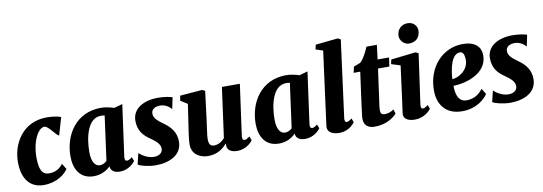

<svg xmlns="http://www.w3.org/2000/svg" viewBox="-61 -1249 4746 1677"><g transform="rotate(-10 2312.0 -411.0)"><path d="M218.3 9.8C334 9.8 409.2 -51.8 436 -94.7L404.8 -145C378.9 -111.3 343.8 -82.5 280.8 -82.5C224.1 -82.5 197.8 -122.1 195.3 -224.6C191.4 -381.8 255.9 -491.2 309.1 -491.2C343.8 -491.2 397.9 -400.4 423.8 -392.1L469.2 -549.3C436.5 -562 384.3 -567.9 344.2 -567.9C127.9 -567.9 25.9 -385.3 28.8 -219.7C31.2 -67.9 103.5 9.8 218.3 9.8Z M489.3 -196.3C489.3 -84 539.6 9.8 661.6 9.8C729.5 9.8 778.3 -20 810.1 -51.8C811.5 -11.7 844.7 9.8 893.1 9.8C969.7 9.8 1017.6 -43 1029.8 -60.5L1016.1 -96.2C992.7 -78.1 980 -73.7 970.7 -73.7C956.1 -73.7 948.7 -84.5 951.7 -110.8L1014.6 -567.9L940.4 -546.9C910.6 -557.1 863.3 -567.9 824.2 -567.9C603 -567.9 489.3 -386.2 489.3 -196.3ZM730.5 -75.2C686 -75.2 658.2 -121.6 658.2 -201.7C658.2 -332 693.8 -499.5 812.5 -499.5C824.2 -499.5 835 -498.5 845.7 -496.6L792 -102.1C774.4 -86.4 753.4 -75.2 730.5 -75.2Z M1054.7 -23.9C1073.2 -9.3 1148.4 9.8 1211.4 9.8C1329.1 9.8 1445.3 -38.6 1445.3 -160.6C1445.3 -243.2 1398.9 -294.4 1346.7 -332C1286.6 -375 1258.8 -400.9 1258.8 -440.4C1258.8 -479.5 1295.4 -497.6 1336.9 -497.6C1389.2 -497.6 1423.8 -463.4 1436.5 -448.7L1457.5 -549.8C1440.9 -557.1 1383.8 -567.9 1330.6 -567.9C1201.7 -567.9 1101.6 -510.7 1101.6 -402.8C1101.6 -311.5 1151.9 -264.2 1197.3 -232.9C1252.9 -194.3 1285.6 -165 1285.6 -125.5C1285.6 -80.6 1243.7 -65.4 1208.5 -65.4C1150.9 -65.4 1099.6 -101.6 1078.1 -122.1Z M1532.2 -114.7C1533.7 -20.5 1616.2 9.8 1674.8 9.8C1760.7 9.8 1811 -33.2 1844.2 -71.3L1846.2 -69.8C1838.4 -22.9 1865.7 9.8 1935.5 9.8C2013.2 9.8 2062.5 -44.4 2072.3 -60.5L2058.6 -96.2C2032.7 -77.6 2024.9 -73.7 2013.7 -73.7C1999 -73.7 1990.7 -85.4 1994.1 -110.8L2056.6 -564H1897.5L1836.9 -120.6C1814 -94.7 1780.8 -72.3 1742.2 -72.3C1710.4 -72.3 1695.8 -90.8 1695.8 -137.7C1695.8 -166 1706.5 -230.5 1713.9 -287.6L1747.6 -556.2L1722.2 -567.9L1525.4 -552.2L1517.6 -508.8L1579.1 -469.7L1552.7 -291.5C1543.9 -231 1531.7 -160.6 1532.2 -114.7Z M2131.8 -196.3C2131.8 -84 2182.1 9.8 2304.2 9.8C2372.1 9.8 2420.9 -20 2452.6 -51.8C2454.1 -11.7 2487.3 9.8 2535.6 9.8C2612.3 9.8 2660.2 -43 2672.4 -60.5L2658.7 -96.2C2635.3 -78.1 2622.6 -73.7 2613.3 -73.7C2598.6 -73.7 2591.3 -84.5 2594.2 -110.8L2657.2 -567.9L2583 -546.9C2553.2 -557.1 2505.9 -567.9 2466.8 -567.9C2245.6 -567.9 2131.8 -386.2 2131.8 -196.3ZM2373 -75.2C2328.6 -75.2 2300.8 -121.6 2300.8 -201.7C2300.8 -332 2336.4 -499.5 2455.1 -499.5C2466.8 -499.5 2477.5 -498.5 2488.3 -496.6L2434.6 -102.1C2417 -86.4 2396 -75.2 2373 -75.2Z M2736.3 -56.2C2737.3 -8.3 2788.6 9.8 2841.3 9.8C2921.4 9.8 2967.3 -46.4 2978 -60.5L2964.4 -96.2C2939 -77.1 2929.7 -73.7 2919.4 -73.7C2903.8 -73.7 2898.9 -87.9 2902.3 -110.8L2992.2 -792.5L2967.3 -805.7L2769 -785.2L2759.3 -744.6L2823.7 -723.6L2740.2 -93.8C2739.3 -85.9 2736.3 -67.9 2736.3 -56.2Z M3057.6 -77.6C3057.6 -10.7 3104 9.8 3151.9 9.8C3258.3 9.8 3322.3 -39.6 3350.6 -71.8L3338.4 -110.8C3313.5 -89.8 3280.8 -83 3255.9 -83C3231.4 -83 3220.2 -96.2 3220.2 -122.6C3220.2 -139.2 3223.1 -158.2 3227.5 -190.4L3268.1 -485.4H3368.7L3379.9 -564H3278.3L3294.4 -691.4H3202.1C3181.6 -642.6 3152.8 -585.9 3123.5 -561.5L3064 -538.6L3052.2 -485.4H3110.4L3070.8 -194.3C3057.6 -96.7 3057.6 -85 3057.6 -77.6Z M3573.2 -653.3C3642.6 -653.3 3672.4 -697.8 3673.8 -752C3674.8 -791 3642.6 -830.6 3590.8 -830.6C3530.8 -830.6 3495.6 -788.1 3494.1 -734.9C3493.2 -694.3 3529.8 -653.3 3573.2 -653.3ZM3412.1 -63C3405.8 -20.5 3439.9 9.8 3509.3 9.8C3594.7 9.8 3642.1 -45.9 3653.8 -60.5L3640.1 -96.2C3617.7 -79.6 3606.4 -73.7 3595.2 -73.7C3580.6 -73.7 3574.7 -86.9 3578.1 -110.8L3640.6 -556.2L3613.8 -567.9L3396 -543L3387.2 -503.4L3467.3 -478.5C3442.4 -291 3423.8 -140.6 3412.1 -63Z M3715.8 -210C3716.3 -98.6 3772.9 9.8 3929.7 9.8C4055.2 9.8 4132.3 -60.5 4159.2 -103.5L4127.9 -153.8C4102.1 -120.1 4060.1 -77.6 3982.4 -77.6C3925.8 -77.6 3891.1 -120.6 3891.1 -222.2C4014.2 -225.1 4198.2 -284.7 4193.4 -445.8C4190.4 -514.6 4144 -567.9 4032.7 -567.9C3853.5 -567.9 3714.8 -418.5 3715.8 -210ZM3891.1 -280.8C3896.5 -371.6 3921.4 -500.5 3996.6 -500.5C4022.5 -500.5 4034.7 -477.1 4036.6 -432.6C4039.6 -336.4 3948.2 -284.2 3891.1 -280.8Z M4199.2 -23.9C4217.8 -9.3 4293 9.8 4356 9.8C4473.6 9.8 4589.8 -38.6 4589.8 -160.6C4589.8 -243.2 4543.5 -294.4 4491.2 -332C4431.2 -375 4403.3 -400.9 4403.3 -440.4C4403.3 -479.5 4439.9 -497.6 4481.4 -497.6C4533.7 -497.6 4568.4 -463.4 4581.1 -448.7L4602.1 -549.8C4585.4 -557.1 4528.3 -567.9 4475.1 -567.9C4346.2 -567.9 4246.1 -510.7 4246.1 -402.8C4246.1 -311.5 4296.4 -264.2 4341.8 -232.9C4397.5 -194.3 4430.2 -165 4430.2 -125.5C4430.2 -80.6 4388.2 -65.4 4353 -65.4C4295.4 -65.4 4244.1 -101.6 4222.7 -122.1Z"/></g></svg>

Font: Merriweather
Style: Heavy Italic
Weight: 900
Italic angle: -7.5°
Designer: Eben Sorkin
Foundry: Eben Sorkin
Version: Version 1.001